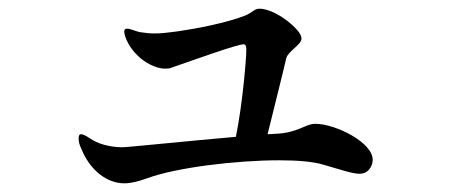

<svg xmlns="http://www.w3.org/2000/svg" viewBox="-20 -459 1040 442"><path d="M706 -174C682 -174 667 -153 614 -151C609 -151 603 -150 596 -150C608 -199 633 -298 639 -325C643 -341 674 -356 674 -370C674 -383 657 -398 644 -409C611 -435 586 -439 578 -439C565 -439 563 -431 544 -423C500 -406 432 -393 390 -387C368 -384 352 -382 336 -382C325 -382 315 -383 302 -385C289 -388 280 -393 273 -393C271 -393 266 -393 266 -386C266 -374 279 -348 295 -333C310 -317 337 -301 360 -301C365 -301 370 -301 374 -303C438 -325 526 -357 541 -357C547 -357 547 -349 547 -342C547 -327 539 -222 523 -144C418 -135 274 -120 262 -120C231 -120 203 -129 188 -140C183 -143 173 -150 167 -150C163 -150 161 -148 161 -140C161 -133 163 -125 167 -117C187 -67 226 -37 266 -37C281 -37 298 -41 320 -49C385 -73 522 -90 623 -90C665 -90 701 -87 724 -80C763 -69 790 -59 808 -59C829 -59 838 -78 838 -91C838 -132 751 -174 706 -174Z"/></svg>

Font: Shippori Mincho OTF
Style: Bold
Weight: 800
Designer: FONTDASU
Foundry: FONTDASU / Google Inc. / but / Adobe
Version: Version 3.300;hotconv 1.0.109;makeotfexe 2.5.65596